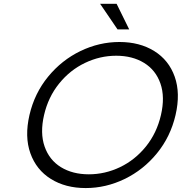

<svg xmlns="http://www.w3.org/2000/svg" viewBox="-20 -958 936 989"><path d="M131.8 -365.7Q157.7 -477.5 227.8 -563Q297.9 -648.4 394.5 -695.1Q491.2 -741.7 595.2 -741.7Q699.2 -741.7 774.4 -695.1Q849.6 -648.4 879.9 -563Q910.2 -477.5 884.3 -365.7Q858.4 -253.9 788.6 -168.5Q718.8 -83 622.1 -36.1Q525.4 10.7 421.4 10.7Q317.4 10.7 242.2 -36.1Q167 -83 136.5 -168.5Q106 -253.9 131.8 -365.7ZM437.5 -60.1Q521 -60.1 598.1 -96.9Q675.3 -133.8 731.4 -203.1Q787.6 -272.5 809.1 -365.7Q830.6 -458.5 806.4 -527.8Q782.2 -597.2 722.2 -634Q662.1 -670.9 578.6 -670.9Q495.1 -670.9 418 -634Q340.8 -597.2 284.7 -527.8Q228.5 -458.5 207 -365.7Q185.5 -272.9 209.7 -203.4Q233.9 -133.8 293.9 -96.9Q354 -60.1 437.5 -60.1ZM495.6 -938.5H580.6L645.5 -806.6H585.4Z"/></svg>

Font: Glacial Indifference
Style: Italic
Weight: 400
Designer: Alfredo Marco Pradil
Foundry: Alfredo Marco Pradil
Version: Version 1.312